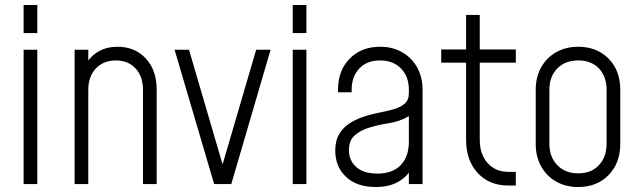

<svg xmlns="http://www.w3.org/2000/svg" viewBox="-20 -740 2574 772"><path d="M75 0V-540H130V0ZM75 -607V-720H130V-607Z M280 0V-540H335V-472L326 -483Q345.5 -516 377.8 -534Q410 -552 452.5 -552Q522.5 -552 566.2 -505Q610 -458 610 -379V0H555V-379Q555 -432.5 525 -464.8Q495 -497 446 -497Q396 -497 365.5 -464.8Q335 -432.5 335 -379V0Z M841 0 682 -540H740L882 -55H868L1010 -540H1068L910 0Z M1157 0V-540H1212V0ZM1157 -607V-720H1212V-607Z M1491 12Q1414 12 1371 -29.2Q1328 -70.5 1328 -134Q1328 -174 1343.5 -200.2Q1359 -226.5 1383.2 -242.5Q1407.5 -258.5 1434 -268Q1466.5 -279.5 1499.8 -286Q1533 -292.5 1561.2 -300.2Q1589.5 -308 1606.8 -322.8Q1624 -337.5 1624 -365V-379Q1624 -432.5 1592.2 -464.8Q1560.5 -497 1508 -497Q1455.5 -497 1424.8 -464.8Q1394 -432.5 1394 -379V-369H1339V-379Q1339 -456.5 1386 -504.2Q1433 -552 1508 -552Q1558 -552 1596.5 -530.2Q1635 -508.5 1657 -469.5Q1679 -430.5 1679 -379V0H1624V-71L1633 -59Q1613 -25.5 1577.2 -6.8Q1541.5 12 1491 12ZM1497.5 -42Q1558.5 -42 1591.2 -76Q1624 -110 1624 -171V-273Q1588 -251.5 1544.2 -244.8Q1500.5 -238 1462 -226Q1428.5 -215.5 1405.8 -195.2Q1383 -175 1383 -136Q1383 -94 1413 -68Q1443 -42 1497.5 -42Z M2024 6Q1947.5 6 1900.8 -44.5Q1854 -95 1854 -178V-488H1754V-541H1854V-680H1909V-541H2054V-488H1909V-178Q1909 -119.5 1940.8 -84.2Q1972.5 -49 2024 -49H2054V6Z M2305 12Q2255 12 2216.5 -9.8Q2178 -31.5 2156 -70.8Q2134 -110 2134 -162V-379Q2134 -430.5 2156 -469.5Q2178 -508.5 2216.5 -530.2Q2255 -552 2305 -552Q2380 -552 2427 -504.2Q2474 -456.5 2474 -379V-162Q2474 -84 2427 -36Q2380 12 2305 12ZM2305 -43Q2357.5 -43 2388.2 -76Q2419 -109 2419 -162V-379Q2419 -432.5 2388.2 -464.8Q2357.5 -497 2305 -497Q2252.5 -497 2220.8 -464.8Q2189 -432.5 2189 -379V-162Q2189 -109 2220.8 -76Q2252.5 -43 2305 -43Z"/></svg>

Font: Mohave Light Light
Style: Regular
Weight: 300
Version: Version 2.003